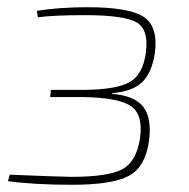

<svg xmlns="http://www.w3.org/2000/svg" viewBox="-20 -506 524 532"><path d="M85 -458 82 -476Q145 -486 222 -486Q338 -486 378.5 -459Q419 -432 409 -358Q401 -306 375 -279.5Q349 -253 292 -248L290 -246Q353 -241 377 -210Q401 -179 393 -116Q383 -44 337.5 -19Q292 6 179 6Q75 6 2 -4L7 -22Q151 -16 178 -16Q280 -16 319 -37Q358 -58 368 -123Q377 -188 343.5 -211.5Q310 -235 214 -237H119L121 -257H215Q304 -258 340 -279Q376 -300 384 -359Q393 -424 358.5 -444Q324 -464 216 -464Q126 -464 85 -458Z"/></svg>

Font: Exo 2.0 Thin
Style: Italic
Weight: 250
Italic angle: -8°
Designer: Natanael Gama
Version: Version 1.001;PS 001.001;hotconv 1.0.70;makeotf.lib2.5.58329